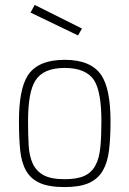

<svg xmlns="http://www.w3.org/2000/svg" viewBox="-20 -752 526 780"><path d="M243 8Q179 8 142 -8.5Q105 -25 86 -58.5Q67 -92 62 -142Q57 -192 57 -259Q57 -388 92 -444Q133 -509 243 -509Q350 -509 392 -446Q429 -390 429 -259Q429 -192 423 -142Q417 -92 397.5 -58.5Q378 -25 341 -8.5Q304 8 243 8ZM243 -24Q293 -24 322.5 -37.5Q352 -51 367.5 -79.5Q383 -108 387.5 -152.5Q392 -197 392 -259Q392 -377 363 -425Q330 -476 243 -476Q156 -476 124 -425Q94 -379 94 -259Q94 -205 96.5 -161.5Q99 -118 113 -87.5Q127 -57 157 -40.5Q187 -24 243 -24ZM297 -608 104 -701 121 -732 313 -636Z"/></svg>

Font: Storia Sans Thin
Style: Regular
Weight: 100
Designer: Accademia di Belle Arti di Urbino and others
Foundry: Accademia di Belle Arti di Urbino and others.
Version: Version 60.001;May 25, 2020;FontCreator 12.0.0.2522 64-bit